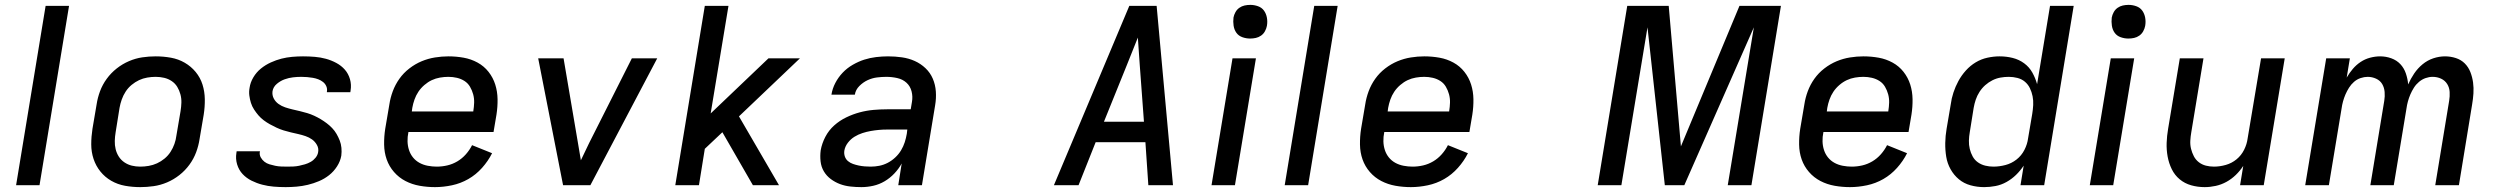

<svg xmlns="http://www.w3.org/2000/svg" viewBox="-20 -759 10240 787"><path d="M46 0 167 -735H263L142 0Z M555 8Q523 8 492.5 2.5Q462 -3 436 -18Q410 -33 391.5 -56Q373 -79 363.5 -107.5Q354 -136 354 -167.5Q354 -199 359 -231L376 -331Q380 -358 390 -385Q400 -412 417.5 -436Q435 -460 458.5 -478.5Q482 -497 509 -508.5Q536 -520 563.5 -524Q591 -528 618 -528Q650 -528 680.5 -522.5Q711 -517 737 -502Q763 -487 782 -464Q801 -441 810 -412.5Q819 -384 819.5 -352.5Q820 -321 815 -289L798 -189Q794 -162 784 -135Q774 -108 756.5 -84Q739 -60 715.5 -41.5Q692 -23 665 -11.5Q638 0 610 4Q582 8 555 8ZM555 -76Q572 -76 589.5 -79Q607 -82 623.5 -89.5Q640 -97 654.5 -109Q669 -121 679 -136.5Q689 -152 695 -169Q701 -186 703 -203L720 -303Q723 -321 723.5 -338.5Q724 -356 719.5 -372.5Q715 -389 706.5 -403Q698 -417 684 -426.5Q670 -436 653 -440Q636 -444 618 -444Q601 -444 583.5 -441Q566 -438 550 -430.5Q534 -423 519.5 -411Q505 -399 495 -383.5Q485 -368 479 -351Q473 -334 470 -317L454 -217Q451 -199 450.5 -181.5Q450 -164 454 -147.5Q458 -131 467 -117Q476 -103 490 -93.5Q504 -84 520.5 -80Q537 -76 555 -76Z M1151 8Q1126 8 1102 6Q1078 4 1055 -2Q1032 -8 1011 -18.5Q990 -29 974.5 -45.5Q959 -62 952 -85Q945 -108 949 -132L950 -139H1046L1045 -137Q1043 -124 1049 -113.5Q1055 -103 1064 -96Q1073 -89 1084.5 -85.5Q1096 -82 1108 -79.5Q1120 -77 1132.5 -76.5Q1145 -76 1158 -76Q1170 -76 1182 -76.5Q1194 -77 1206 -79.5Q1218 -82 1230 -85.5Q1242 -89 1253.5 -95.5Q1265 -102 1273.5 -112.5Q1282 -123 1284 -135Q1287 -151 1279 -165Q1271 -179 1259 -187.5Q1247 -196 1232.5 -201Q1218 -206 1202.5 -209.5Q1187 -213 1172 -216.5Q1157 -220 1142.5 -224.5Q1128 -229 1114 -235.5Q1100 -242 1086.5 -249.5Q1073 -257 1061 -266Q1049 -275 1039.5 -286Q1030 -297 1021.5 -310Q1013 -323 1008.5 -337.5Q1004 -352 1002 -367.5Q1000 -383 1003 -399Q1006 -421 1018.5 -442Q1031 -463 1049.5 -478Q1068 -493 1090 -503Q1112 -513 1133.5 -518.5Q1155 -524 1177.5 -526Q1200 -528 1222 -528Q1247 -528 1270.5 -526Q1294 -524 1316 -518Q1338 -512 1358.5 -501Q1379 -490 1393.5 -473.5Q1408 -457 1414.5 -434.5Q1421 -412 1417 -388L1416 -381H1320V-384Q1322 -395 1317.5 -405.5Q1313 -416 1304 -423Q1295 -430 1284.5 -434Q1274 -438 1262.5 -440Q1251 -442 1239 -443Q1227 -444 1215 -444Q1198 -444 1181 -442Q1164 -440 1147 -434Q1130 -428 1115 -415.5Q1100 -403 1097 -385Q1095 -369 1102 -355.5Q1109 -342 1121.5 -333Q1134 -324 1149 -319Q1164 -314 1179 -310.5Q1194 -307 1209 -303.5Q1224 -300 1239 -295.5Q1254 -291 1268 -284.5Q1282 -278 1294.5 -270.5Q1307 -263 1319 -254Q1331 -245 1341.5 -234Q1352 -223 1359.5 -210Q1367 -197 1372.5 -183Q1378 -169 1379.5 -153Q1381 -137 1379 -121Q1375 -98 1361.5 -77Q1348 -56 1329 -41Q1310 -26 1287.5 -16.5Q1265 -7 1242 -1.5Q1219 4 1196 6Q1173 8 1151 8Z M1763 8Q1731 8 1700 2.5Q1669 -3 1642 -17Q1615 -31 1595 -54Q1575 -77 1565 -105.5Q1555 -134 1554.5 -166.5Q1554 -199 1559 -231L1576 -331Q1580 -358 1590 -385Q1600 -412 1617 -436Q1634 -460 1658 -478.5Q1682 -497 1708.5 -508Q1735 -519 1763 -523.5Q1791 -528 1818 -528Q1850 -528 1880.5 -522.5Q1911 -517 1937.5 -502.5Q1964 -488 1982.5 -464.5Q2001 -441 2010 -412.5Q2019 -384 2019.5 -352.5Q2020 -321 2015 -289L2003 -218H1654V-217Q1650 -198 1650.5 -179.5Q1651 -161 1656.5 -144Q1662 -127 1673 -113.5Q1684 -100 1699.5 -91.5Q1715 -83 1733.5 -79.5Q1752 -76 1770 -76Q1792 -76 1813.5 -81Q1835 -86 1854.5 -97.5Q1874 -109 1889.5 -126.5Q1905 -144 1915 -164L1997 -131Q1981 -99 1956 -71Q1931 -43 1899.5 -25Q1868 -7 1832.5 0.5Q1797 8 1763 8ZM1668 -302H1920V-303Q1923 -321 1923.5 -338.5Q1924 -356 1919.5 -372.5Q1915 -389 1906.5 -403.5Q1898 -418 1884 -427Q1870 -436 1853 -440Q1836 -444 1818 -444Q1801 -444 1783.5 -441Q1766 -438 1750 -430.5Q1734 -423 1719.5 -410.5Q1705 -398 1695 -383Q1685 -368 1679 -351Q1673 -334 1670 -317Z M2288 0 2186 -520H2290L2349 -173Q2352 -155 2355 -137.5Q2358 -120 2361 -102Q2370 -120 2378 -137.5Q2386 -155 2395 -173L2570 -520H2674L2400 0Z M3066 0 2941 -217 2869 -149 2845 0H2748L2869 -735H2966L2893 -294L3130 -520H3259L3009 -282L3173 0Z M3511 8Q3488 8 3465.5 5.5Q3443 3 3423 -4.5Q3403 -12 3385.5 -25Q3368 -38 3357 -56.5Q3346 -75 3343.5 -97.5Q3341 -120 3344 -143Q3349 -171 3363 -198Q3377 -225 3399.5 -245Q3422 -265 3449 -278Q3476 -291 3504 -298.5Q3532 -306 3560.5 -308.5Q3589 -311 3616 -311H3713L3718 -341Q3722 -363 3716.5 -384.5Q3711 -406 3695.5 -420Q3680 -434 3658 -439Q3636 -444 3613 -444Q3594 -444 3574.5 -441.5Q3555 -439 3536.5 -430.5Q3518 -422 3502.5 -406.5Q3487 -391 3484 -371H3388Q3392 -396 3404 -419Q3416 -442 3434 -461Q3452 -480 3475.5 -493.5Q3499 -507 3522.5 -514.5Q3546 -522 3571 -525Q3596 -528 3620 -528Q3649 -528 3677 -524Q3705 -520 3729.5 -509Q3754 -498 3773.5 -479.5Q3793 -461 3803.5 -436.5Q3814 -412 3816 -384Q3818 -356 3813 -327L3759 0H3662L3676 -89Q3664 -67 3646 -48Q3628 -29 3606 -16Q3584 -3 3559.5 2.5Q3535 8 3511 8ZM3549 -76Q3567 -76 3584.5 -79.5Q3602 -83 3618.5 -91.5Q3635 -100 3649.5 -113.5Q3664 -127 3673.5 -143Q3683 -159 3688.5 -176Q3694 -193 3697 -211L3699 -228H3616Q3599 -228 3582.5 -226.5Q3566 -225 3549 -222Q3532 -219 3515 -213.5Q3498 -208 3482.5 -198.5Q3467 -189 3455.5 -174Q3444 -159 3441 -142Q3439 -129 3443 -117.5Q3447 -106 3456 -98.5Q3465 -91 3476.5 -87Q3488 -83 3500 -80.5Q3512 -78 3524.5 -77Q3537 -76 3549 -76Z M4300 0 4609 -735H4721L4788 0H4687L4675 -176H4471L4401 0ZM4505 -260H4669L4652 -490Q4650 -519 4648 -547.5Q4646 -576 4644 -605Q4632 -576 4621 -547.5Q4610 -519 4598 -490Z M4946 0 5032 -520H5128L5042 0ZM5104 -601Q5088 -601 5072.5 -606.5Q5057 -612 5048 -624.5Q5039 -637 5036.5 -653.5Q5034 -670 5036 -687Q5038 -698 5044 -709Q5050 -720 5060 -727Q5070 -734 5081.5 -736.5Q5093 -739 5105 -739Q5121 -739 5136.5 -733.5Q5152 -728 5161 -715.5Q5170 -703 5173 -686.5Q5176 -670 5173 -653Q5171 -642 5165 -631Q5159 -620 5149 -613Q5139 -606 5127.5 -603.5Q5116 -601 5104 -601Z M5246 0 5367 -735H5463L5342 0Z M5763 8Q5731 8 5700 2.5Q5669 -3 5642 -17Q5615 -31 5595 -54Q5575 -77 5565 -105.5Q5555 -134 5554.5 -166.5Q5554 -199 5559 -231L5576 -331Q5580 -358 5590 -385Q5600 -412 5617 -436Q5634 -460 5658 -478.5Q5682 -497 5708.5 -508Q5735 -519 5763 -523.5Q5791 -528 5818 -528Q5850 -528 5880.5 -522.5Q5911 -517 5937.5 -502.5Q5964 -488 5982.5 -464.5Q6001 -441 6010 -412.5Q6019 -384 6019.5 -352.5Q6020 -321 6015 -289L6003 -218H5654V-217Q5650 -198 5650.5 -179.5Q5651 -161 5656.5 -144Q5662 -127 5673 -113.5Q5684 -100 5699.5 -91.5Q5715 -83 5733.5 -79.5Q5752 -76 5770 -76Q5792 -76 5813.5 -81Q5835 -86 5854.5 -97.5Q5874 -109 5889.5 -126.5Q5905 -144 5915 -164L5997 -131Q5981 -99 5956 -71Q5931 -43 5899.5 -25Q5868 -7 5832.5 0.5Q5797 8 5763 8ZM5668 -302H5920V-303Q5923 -321 5923.5 -338.5Q5924 -356 5919.5 -372.5Q5915 -389 5906.5 -403.5Q5898 -418 5884 -427Q5870 -436 5853 -440Q5836 -444 5818 -444Q5801 -444 5783.5 -441Q5766 -438 5750 -430.5Q5734 -423 5719.5 -410.5Q5705 -398 5695 -383Q5685 -368 5679 -351Q5673 -334 5670 -317Z M6529 0 6650 -735H6820L6870 -159L7110 -735H7280L7159 0H7062L7169 -647L6884 0H6804L6733 -647L6626 0Z M7563 8Q7531 8 7500 2.5Q7469 -3 7442 -17Q7415 -31 7395 -54Q7375 -77 7365 -105.5Q7355 -134 7354.5 -166.5Q7354 -199 7359 -231L7376 -331Q7380 -358 7390 -385Q7400 -412 7417 -436Q7434 -460 7458 -478.5Q7482 -497 7508.5 -508Q7535 -519 7563 -523.5Q7591 -528 7618 -528Q7650 -528 7680.5 -522.5Q7711 -517 7737.5 -502.5Q7764 -488 7782.5 -464.5Q7801 -441 7810 -412.5Q7819 -384 7819.5 -352.5Q7820 -321 7815 -289L7803 -218H7454V-217Q7450 -198 7450.5 -179.5Q7451 -161 7456.5 -144Q7462 -127 7473 -113.5Q7484 -100 7499.5 -91.5Q7515 -83 7533.5 -79.5Q7552 -76 7570 -76Q7592 -76 7613.5 -81Q7635 -86 7654.5 -97.5Q7674 -109 7689.5 -126.5Q7705 -144 7715 -164L7797 -131Q7781 -99 7756 -71Q7731 -43 7699.5 -25Q7668 -7 7632.5 0.5Q7597 8 7563 8ZM7468 -302H7720V-303Q7723 -321 7723.5 -338.5Q7724 -356 7719.5 -372.5Q7715 -389 7706.5 -403.5Q7698 -418 7684 -427Q7670 -436 7653 -440Q7636 -444 7618 -444Q7601 -444 7583.5 -441Q7566 -438 7550 -430.5Q7534 -423 7519.5 -410.5Q7505 -398 7495 -383Q7485 -368 7479 -351Q7473 -334 7470 -317Z M8113 8Q8084 8 8057 0.5Q8030 -7 8009.5 -24Q7989 -41 7975.5 -65Q7962 -89 7957.5 -116.5Q7953 -144 7953.5 -173Q7954 -202 7959 -231L7976 -331Q7979 -355 7987 -379.5Q7995 -404 8007.5 -427Q8020 -450 8038 -470Q8056 -490 8078.5 -503.5Q8101 -517 8126.5 -522.5Q8152 -528 8176 -528Q8204 -528 8230 -521.5Q8256 -515 8277 -499.5Q8298 -484 8310.5 -461.5Q8323 -439 8330 -414L8383 -735H8480L8359 0H8262L8275 -80Q8261 -59 8243.5 -42Q8226 -25 8204.5 -13Q8183 -1 8159.5 3.5Q8136 8 8113 8ZM8151 -76Q8175 -76 8200 -82.5Q8225 -89 8245.5 -105Q8266 -121 8278 -144.5Q8290 -168 8293 -192L8310 -292Q8313 -310 8314 -328.5Q8315 -347 8311.5 -364.5Q8308 -382 8300.5 -397.5Q8293 -413 8280 -424Q8267 -435 8249.5 -439.5Q8232 -444 8214 -444Q8197 -444 8180 -441Q8163 -438 8147 -430Q8131 -422 8117.5 -410Q8104 -398 8094 -382.5Q8084 -367 8078.5 -350.5Q8073 -334 8070 -317L8054 -217Q8051 -200 8050.5 -182.5Q8050 -165 8054 -148.5Q8058 -132 8066 -117.5Q8074 -103 8087.5 -93.5Q8101 -84 8117.5 -80Q8134 -76 8151 -76Z M8546 0 8632 -520H8728L8642 0ZM8704 -601Q8688 -601 8672.5 -606.5Q8657 -612 8648 -624.5Q8639 -637 8636.5 -653.5Q8634 -670 8636 -687Q8638 -698 8644 -709Q8650 -720 8660 -727Q8670 -734 8681.5 -736.5Q8693 -739 8705 -739Q8721 -739 8736.5 -733.5Q8752 -728 8761 -715.5Q8770 -703 8773 -686.5Q8776 -670 8773 -653Q8771 -642 8765 -631Q8759 -620 8749 -613Q8739 -606 8727.5 -603.5Q8716 -601 8704 -601Z M9017 8Q8988 8 8961.5 0.5Q8935 -7 8914.5 -24Q8894 -41 8882 -65.5Q8870 -90 8865 -117.5Q8860 -145 8861 -173.5Q8862 -202 8867 -231L8915 -520H9012L8962 -217Q8959 -200 8958 -182.5Q8957 -165 8961 -149Q8965 -133 8972.5 -118.5Q8980 -104 8993 -94Q9006 -84 9022 -80Q9038 -76 9055 -76Q9079 -76 9103.5 -83Q9128 -90 9147.5 -106Q9167 -122 9178.5 -145Q9190 -168 9193 -192L9248 -520H9345L9259 0H9162L9175 -79Q9162 -59 9144.5 -42Q9127 -25 9106 -13.5Q9085 -2 9062 3Q9039 8 9017 8Z M9429 0 9515 -520H9612L9599 -441Q9610 -460 9624 -476.5Q9638 -493 9656 -505Q9674 -517 9695 -522.5Q9716 -528 9736 -528Q9760 -528 9782 -520Q9804 -512 9819 -496Q9834 -480 9841.5 -458Q9849 -436 9851 -413Q9861 -436 9875.5 -457.5Q9890 -479 9910 -495.5Q9930 -512 9954 -520Q9978 -528 10002 -528Q10025 -528 10046.5 -521Q10068 -514 10083 -499Q10098 -484 10106 -463.5Q10114 -443 10117 -421Q10120 -399 10118.5 -376Q10117 -353 10113 -330L10059 0H9962L10019 -346Q10022 -364 10021 -382Q10020 -400 10011 -414.5Q10002 -429 9986 -436.5Q9970 -444 9951 -444Q9937 -444 9922.5 -439Q9908 -434 9895.5 -423.5Q9883 -413 9874.5 -399.5Q9866 -386 9860 -372Q9854 -358 9850 -343.5Q9846 -329 9844 -314L9792 0H9696L9753 -346Q9756 -364 9754.5 -382Q9753 -400 9744.5 -414.5Q9736 -429 9719.5 -436.5Q9703 -444 9685 -444Q9671 -444 9656 -439Q9641 -434 9629 -423.5Q9617 -413 9608.5 -399.5Q9600 -386 9594 -372Q9588 -358 9584 -343.5Q9580 -329 9578 -314L9526 0Z"/></svg>

Font: Iosevka Aile Medium
Style: Italic
Weight: 500
Italic angle: -9°
Designer: Belleve Invis
Foundry: Belleve Invis
Version: Version 31.1.0; ttfautohint (v1.8.4)